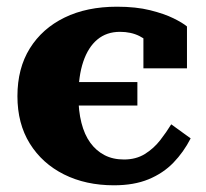

<svg xmlns="http://www.w3.org/2000/svg" viewBox="-20 -543 614 573"><path d="M183 -228V-298H390V-228ZM350 -67Q386 -67 412.5 -83.5Q439 -100 458 -124.5Q477 -149 491 -172L549 -130Q528 -89 497.5 -57.5Q467 -26 423.5 -8Q380 10 320 10Q236 10 171 -22.5Q106 -55 69 -114.5Q32 -174 32 -256Q32 -339 69 -398.5Q106 -458 172.5 -490.5Q239 -523 329 -523Q386 -523 428 -512.5Q470 -502 497.5 -488.5Q525 -475 538 -464V-339H408V-459Q420 -457 428 -451Q436 -445 439 -436Q442 -427 440.5 -418Q439 -409 433 -403Q421 -423 396 -435.5Q371 -448 338 -448Q298 -448 270.5 -425Q243 -402 228.5 -359Q214 -316 214 -256Q214 -212 223 -176.5Q232 -141 249.5 -117Q267 -93 292 -80Q317 -67 350 -67Z"/></svg>

Font: Roboto Serif 36pt
Style: Bold
Weight: 700
Version: Version 1.008